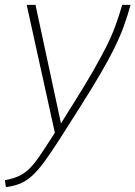

<svg xmlns="http://www.w3.org/2000/svg" viewBox="-57 -540 553 784"><path d="M-37 196Q5 188 30.5 173.5Q56 159 78 132.5Q100 106 129 61L167 2L52 -520H88L192 -36L245 -121Q291 -194 322.5 -249Q354 -304 376.5 -348.5Q399 -393 414 -434Q429 -475 442 -520H476Q463 -472 447.5 -430Q432 -388 409.5 -342.5Q387 -297 353.5 -239.5Q320 -182 270 -103L188 26Q152 82 125.5 118.5Q99 155 75 177Q51 199 25.5 209.5Q0 220 -33 224Z"/></svg>

Font: Raleway Thin ExtraLight
Style: Italic
Weight: 250
Italic angle: -12°
Version: Version 4.026